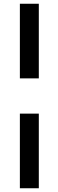

<svg xmlns="http://www.w3.org/2000/svg" viewBox="-20 -811 312 1024"><path d="M86 193V-205H187V193ZM86 -393V-791H187V-393Z"/></svg>

Font: Repo Medium
Style: Regular
Weight: 500
Designer: Stefan Peev
Foundry: Context Ltd
Version: Version 1.502